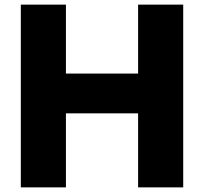

<svg xmlns="http://www.w3.org/2000/svg" viewBox="-20 -760 882 830"><path d="M70 50V-740H265V-442H577V-740H772V50H577V-270H265V50Z"/></svg>

Font: OA Gothic ExtraBold
Style: Regular
Weight: 800
Designer: Choi Chi-young, Lee Jaesang, Lee Juhyun, Han Dohee
Foundry: DDUNGSANG CORP.
Version: Version 1.000;Build 20210203